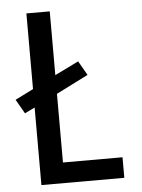

<svg xmlns="http://www.w3.org/2000/svg" viewBox="-53 -777 605 819"><g transform="rotate(-5 250.0 -367.5)"><path d="M91 0V-332L48 -311L13 -372L91 -411V-735H191V-462L293 -512L328 -451L191 -382V-88H446V0Z"/></g></svg>

Font: Iosevka SS18 Semibold
Style: Regular
Weight: 600
Monospace: yes
Designer: Belleve Invis
Foundry: Belleve Invis
Version: Version 25.1.1; ttfautohint (v1.8.4)